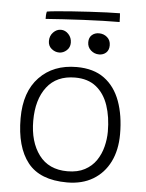

<svg xmlns="http://www.w3.org/2000/svg" viewBox="-57 -858 699 921"><g transform="rotate(5 293.0 -397.0)"><path d="M300.5 18Q170 18 111 -56.5Q52 -131 52 -270Q52 -397 119.5 -467.2Q187 -537.5 299 -537.5Q380.5 -537.5 432.2 -499.5Q484 -461.5 509 -393.2Q534 -325 534 -234.5Q534 -158 505.8 -101.2Q477.5 -44.5 425.2 -13.2Q373 18 300.5 18ZM297.5 -35.5Q347 -35.5 381 -53.8Q415 -72 435.5 -102.2Q456 -132.5 465.2 -169Q474.5 -205.5 474.5 -241.5Q474.5 -312 455.8 -367.5Q437 -423 397.5 -454.8Q358 -486.5 296 -486.5Q207 -486.5 160.2 -425.8Q113.5 -365 113.5 -263Q113.5 -161.5 160.5 -98.5Q207.5 -35.5 297.5 -35.5ZM208.5 -599.5Q188.5 -599.5 171.8 -613.2Q155 -627 155 -650.5Q155 -675.5 171.2 -692.2Q187.5 -709 208 -709Q229 -709 244.8 -692Q260.5 -675 260.5 -651Q260.5 -628.5 244.5 -614Q228.5 -599.5 208.5 -599.5ZM400 -607Q377.5 -607 360.5 -622.2Q343.5 -637.5 343.5 -661Q343.5 -683.5 357.2 -695.8Q371 -708 391.5 -708Q414.5 -708 431 -693.5Q447.5 -679 447.5 -655Q447.5 -632 434 -619.5Q420.5 -607 400 -607ZM485 -770.5Q450.5 -770.5 405 -769.2Q359.5 -768 310.2 -765.5Q261 -763 214 -760.2Q167 -757.5 130 -754.5Q129.5 -762.5 130.2 -773.2Q131 -784 133 -790Q146 -792.5 178 -795.5Q210 -798.5 251.8 -801.5Q293.5 -804.5 337.8 -807Q382 -809.5 420.2 -811Q458.5 -812.5 483 -812.5Q483.5 -808.5 484.2 -796Q485 -783.5 485 -770.5Z"/></g></svg>

Font: Grandstander ExtraLight
Style: Regular
Weight: 200
Designer: Tyler Finck
Foundry: Etcetera Type Co
Version: Version 1.200; ttfautohint (v1.8.3)